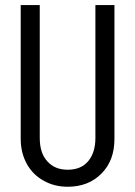

<svg xmlns="http://www.w3.org/2000/svg" viewBox="-20 -710 519 738"><path d="M59.6 -175.8V-690.4H132.8V-179.7Q132.8 -121.1 162.1 -89.8Q190.4 -57.6 240.2 -57.6Q291 -57.6 318.4 -89.8Q346.7 -123 346.7 -179.7V-690.4H419.9V-175.8Q419.9 -92.8 370.1 -43Q320.3 7.8 240.2 7.8Q188.5 7.8 147.5 -15.6Q106.4 -38.1 83 -80.1Q59.6 -123 59.6 -175.8Z"/></svg>

Font: Dinish Condensed
Style: Regular
Weight: 400
Width: 3
Designer: Bert Driehuis
Foundry: Playbeing
Version: Version 3.006; git-39231f3c-release